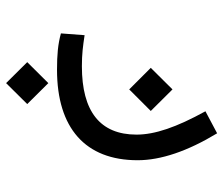

<svg xmlns="http://www.w3.org/2000/svg" viewBox="-71 -265 728 626"><g transform="rotate(90 293.0 48.0)"><path d="M207.5 226.1C397.5 226.1 502.4 133.8 502.4 -36.6C502.4 -112.3 473.1 -199.2 414.6 -295.9L342.8 -257.8C395 -163.1 418.9 -92.8 418.9 -33.2C418.9 86.4 342.3 145 196.3 145C155.3 145 131.3 141.6 94.7 136.2L88.9 213.4C124.5 223.1 158.2 226.1 207.5 226.1ZM271.5 -9.3 341.8 -79.6 271.5 -150.4 201.2 -79.6ZM251 392.1 319.3 323.2 251 254.4 182.6 323.2Z"/></g></svg>

Font: Cascadia Mono PL SemiLight
Style: Regular
Weight: 350
Monospace: yes
Designer: Aaron Bell
Foundry: Saja Typeworks
Version: Version 2404.023